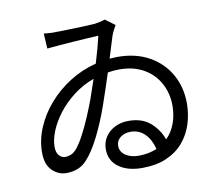

<svg xmlns="http://www.w3.org/2000/svg" viewBox="-86 -870 1171 1015"><g transform="rotate(-10 500.0 -362.5)"><path d="M425.8 -467.8Q364.3 -445.3 315.2 -407.2Q266.1 -369.1 231.4 -323.7Q196.8 -278.3 178.5 -232.7Q160.2 -187 160.2 -148.9Q160.2 -118.2 174.6 -102.5Q189 -86.9 206.1 -86.9Q220.2 -86.9 235.4 -92.3Q250.5 -97.7 266.1 -113.8Q289.1 -140.6 312 -184.3Q335 -228 355.5 -276.6Q376 -325.2 391.1 -366.2ZM208 -749Q223.6 -747.6 241.5 -746.3Q259.3 -745.1 272.9 -746.1Q292.5 -746.1 330.3 -747.1Q368.2 -748 409.7 -749.5Q451.2 -751 481 -752.9Q497.6 -755.4 511.7 -758.5Q525.9 -761.7 538.1 -766.1L589.8 -728Q584 -717.3 576.7 -703.6Q569.3 -689.9 564 -674.8L527.8 -558.1L568.8 -560.1Q668 -560.1 739.7 -519.8Q811.5 -479.5 850.3 -410.4Q889.2 -341.3 889.2 -254.9Q889.2 -197.8 872.3 -144.5Q855.5 -91.3 820.3 -49.6Q785.2 -7.8 729.7 16.6Q674.3 41 597.2 41Q519.5 41 472.2 6.3Q424.8 -28.3 424.8 -89.8Q424.8 -127 444.1 -155.8Q463.4 -184.6 495.8 -200.7Q528.3 -216.8 567.9 -216.8Q641.6 -216.8 685.5 -178Q729.5 -139.2 748 -85.9Q779.3 -116.7 795.7 -160.9Q812 -205.1 812 -255.9Q812 -321.3 783.2 -375.2Q754.4 -429.2 699.7 -461.2Q645 -493.2 566.9 -493.2Q551.3 -493.2 536.1 -491.7Q521 -490.2 505.9 -487.8Q493.2 -448.2 479 -405.5Q464.8 -362.8 450.2 -320.8Q420.9 -236.8 384 -162.8Q347.2 -88.9 311 -49.8Q270 -2 198.2 -2Q155.8 -2 122.8 -34.2Q89.8 -66.4 89.8 -130.9Q89.8 -197.8 117.2 -262.9Q144.5 -328.1 193.4 -384.8Q242.2 -441.4 307.9 -483.2Q373.5 -524.9 451.2 -544.9Q463.9 -586.4 473.9 -623.3Q483.9 -660.2 490.2 -688Q469.2 -687 434.8 -684.8Q400.4 -682.6 360.1 -679.9Q319.8 -677.2 281.2 -674.1Q242.7 -670.9 212.9 -668ZM689 -44.9Q675.3 -98.1 644.5 -128.2Q613.8 -158.2 568.8 -158.2Q536.6 -158.2 514.4 -140.9Q492.2 -123.5 492.2 -96.2Q492.2 -64 520.5 -44.9Q548.8 -25.9 590.8 -25.9Q618.7 -25.9 643.3 -31Q668 -36.1 689 -44.9Z"/></g></svg>

Font: Source Han Sans CN
Style: Regular
Weight: 400
Designer: Ryoko NISHIZUKA  (kana, bopomofo & ideographs); Paul D. Hunt (Latin, Greek & Cyrillic); Sandoll Communications , Soo-you
Foundry: Adobe
Version: Version 2.004;hotconv 1.0.118;makeotfexe 2.5.65603